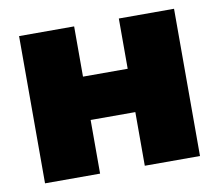

<svg xmlns="http://www.w3.org/2000/svg" viewBox="-64 -597 764 671"><g transform="rotate(-10 318.5 -261.0)"><path d="M455.6 -344.2V-190.4H182.1V-344.2ZM239.3 -522.5V0H43.9V-522.5ZM593.8 -522.5V0H397.9V-522.5Z"/></g></svg>

Font: Inter 28pt Black
Style: Regular
Weight: 900
Designer: Rasmus Andersson
Foundry: rsms
Version: Version 4.001;git-66647c0bb